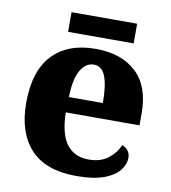

<svg xmlns="http://www.w3.org/2000/svg" viewBox="-79 -758 745 836"><g transform="rotate(10 293.0 -339.5)"><path d="M314 10Q178 10 111 -62.5Q44 -135 44 -266Q44 -407 111.5 -478.5Q179 -550 302 -550Q416 -550 481.5 -489Q547 -428 547 -309V-255H221Q223 -159 257 -114.5Q291 -70 354 -70Q406 -70 439 -95Q472 -120 488 -157Q505 -151 514.5 -138Q524 -125 524 -107Q524 -78 502.5 -51Q481 -24 435 -7Q389 10 314 10ZM373 -323Q373 -399 357.5 -440Q342 -481 306 -481Q269 -481 246.5 -440.5Q224 -400 223 -323ZM170 -602V-689H460V-602Z"/></g></svg>

Font: Noto Serif Kannada ExtraBold
Style: Regular
Weight: 800
Version: Version 2.003